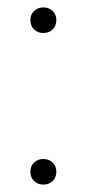

<svg xmlns="http://www.w3.org/2000/svg" viewBox="-20 -603 234 518"><path d="M62 -549Q62 -564 72 -573.5Q82 -583 97 -583Q112 -583 122 -573.5Q132 -564 132 -549Q132 -533 122 -523.5Q112 -514 97 -514Q82 -514 72 -523.5Q62 -533 62 -549ZM62 -140Q62 -155 72 -164.5Q82 -174 97 -174Q112 -174 122 -164.5Q132 -155 132 -140Q132 -124 122 -114.5Q112 -105 97 -105Q82 -105 72 -114.5Q62 -124 62 -140Z"/></svg>

Font: LINE Seed Sans KR Thin
Style: Regular
Weight: 250
Designer: LINE BX Design & Sandoll Inc & Dalton Maag Ltd
Foundry: Sandoll Inc.
Version: Version 1.000